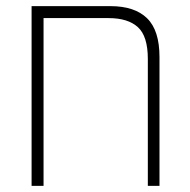

<svg xmlns="http://www.w3.org/2000/svg" viewBox="-20 -606 618 626"><path d="M340 -586Q419 -586 459.5 -546.5Q500 -507 500 -420V0H462V-414Q462 -488 429.5 -517.5Q397 -547 334 -547H122V0H83V-586Z"/></svg>

Font: Noto Sans Hebrew SemiCondensed ExtraLight
Style: Regular
Weight: 200
Width: 4
Designer: Monotype Design Team
Foundry: Monotype Imaging Inc.
Version: Version 2.004; ttfautohint (v1.8.4.7-5d5b)